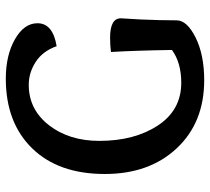

<svg xmlns="http://www.w3.org/2000/svg" viewBox="-51 -662 723 661"><g transform="rotate(-90 310.5 -331.5)"><path d="M571 -85Q571 -49 511.5 -19.5Q452 10 365 10Q219 10 130.5 -84.5Q42 -179 42 -332Q42 -492 130.5 -582.5Q219 -673 370 -673Q451 -673 506 -641.5Q561 -610 561 -564Q561 -511 482 -498Q465 -546 428 -570Q391 -594 349 -594Q264 -594 210 -524.5Q156 -455 156 -351Q156 -230 209 -149.5Q262 -69 356 -69Q425 -69 469 -101Q467 -229 462 -311Q485 -314 511 -314Q578 -314 578 -277L574 -209Q571 -141 571 -85Z"/></g></svg>

Font: Overlock
Style: Bold
Weight: 700
Designer: Dario Muhafara
Foundry: Dario Manuel Muhafara
Version: Version 1.001